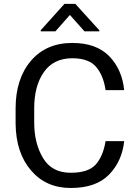

<svg xmlns="http://www.w3.org/2000/svg" viewBox="-20 -937 691 967"><path d="M511.7 -226.1H605.5Q594.7 -125 529.3 -57.6Q463.9 9.8 335.9 9.8Q211.9 9.8 136 -78.9Q60.1 -167.5 58.6 -314.5V-390.6Q58.6 -540 135.5 -630.4Q212.4 -720.7 344.2 -720.7Q464.8 -720.7 529.8 -654.3Q594.7 -587.9 605.5 -482.9H511.7Q501 -557.1 463.9 -600.3Q426.8 -643.6 344.2 -643.6Q250 -643.6 201.2 -574.2Q152.3 -504.9 152.3 -391.6V-319.8Q152.3 -214.8 196.8 -140.9Q241.2 -66.9 335.9 -66.9Q425.8 -66.9 462.6 -108.9Q499.5 -150.9 511.7 -226.1ZM359.4 -917.5 480.5 -784.2V-779.3H405.3L332 -861.8L259.3 -779.3H185.1V-784.7L304.7 -917.5Z"/></svg>

Font: Roboto21382017
Style: Regular
Weight: 400
Designer: Christian Robertson
Foundry: Google
Version: Version 2.138; 2017